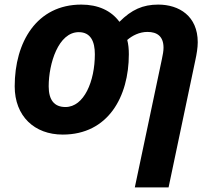

<svg xmlns="http://www.w3.org/2000/svg" viewBox="-20 -576 932 836"><path d="M685 -319 567 240H714L831 -316C836 -339 841 -368 841 -392C841 -506 760 -556 669 -556C602 -556 553 -534 500 -481C464 -530 407 -556 334 -556C140 -556 44 -393 44 -200C44 -70 130 10 253 10C451 10 541 -155 541 -340C541 -362 539 -384 534 -402C556 -421 587 -437 622 -437C664 -437 692 -418 692 -368C692 -354 689 -338 685 -319ZM265 -110C216 -110 192 -141 192 -200C192 -299 234 -436 323 -436C375 -436 393 -395 393 -340C393 -222 346 -110 265 -110Z"/></svg>

Font: Noto Sans
Style: Bold Italic
Weight: 700
Italic angle: -12°
Designer: Monotype Design Team
Foundry: Monotype Imaging Inc.
Version: Version 2.013